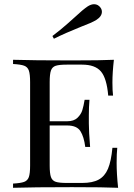

<svg xmlns="http://www.w3.org/2000/svg" viewBox="-20 -892 635 912"><path d="M541 0Q476 -3 322 -3Q137 -3 42 0V-20Q78 -22 94.5 -28Q111 -34 117 -51Q123 -68 123 -106V-502Q123 -540 117 -557Q111 -574 94.5 -580Q78 -586 42 -588V-608Q137 -605 322 -605Q462 -605 521 -608Q514 -548 514 -500Q514 -461 517 -438H494Q487 -520 459.5 -552.5Q432 -585 370 -585H297Q261 -585 244.5 -579.5Q228 -574 222 -557Q216 -540 216 -502V-316H299Q331 -316 348 -332.5Q365 -349 371 -368.5Q377 -388 382 -418H405Q402 -384 402 -344V-306Q402 -267 408 -194H385Q379 -242 362 -269Q345 -296 299 -296H216V-106Q216 -68 222 -51Q228 -34 244.5 -28.5Q261 -23 297 -23H370Q420 -23 449 -39Q478 -55 493 -90.5Q508 -126 514 -190H537Q534 -163 534 -118Q534 -66 541 0ZM427 -872Q446 -872 458 -855Q464 -846 464 -836Q464 -814 437 -797Q416 -784 365 -765Q290 -735 236 -708L229 -721Q270 -752 299.5 -778.5Q329 -805 336 -811Q373 -846 397 -862Q413 -872 427 -872Z"/></svg>

Font: Playfair Display SC
Style: Regular
Weight: 400
Designer: Claus Eggers Sørensen
Foundry: Claus Eggers Sørensen
Version: Version 1.200; ttfautohint (v1.6)